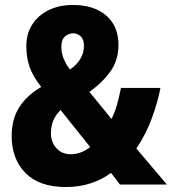

<svg xmlns="http://www.w3.org/2000/svg" viewBox="-20 -743 692 773"><path d="M274 -723Q358 -723 407.5 -680.5Q457 -638 457 -562Q457 -501 424.5 -455.5Q392 -410 340 -373L429 -264Q442 -290 451 -321.5Q460 -353 467 -389H626Q615 -332 591.5 -267.5Q568 -203 529 -145L652 0H463L427 -47Q389 -19 343.5 -4.5Q298 10 245 10Q138 10 82.5 -46.5Q27 -103 27 -195Q27 -263 57 -310.5Q87 -358 146 -393Q112 -436 99 -474Q86 -512 86 -557Q86 -607 110 -644.5Q134 -682 176.5 -702.5Q219 -723 274 -723ZM274 -609Q257 -609 242 -596.5Q227 -584 227 -553Q227 -508 262 -463Q289 -482 303.5 -506Q318 -530 318 -558Q318 -585 304.5 -597Q291 -609 274 -609ZM224 -300Q185 -263 185 -206Q185 -171 207 -146.5Q229 -122 265 -122Q306 -122 343 -151Z"/></svg>

Font: Noto Sans Sinhala Condensed ExtraBold
Style: Regular
Weight: 800
Width: 3
Designer: Jelle Bosma - Monotype Design Team
Foundry: Monotype Imaging Inc.
Version: Version 2.006; ttfautohint (v1.8.4.7-5d5b)